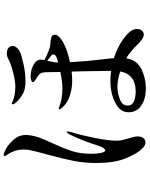

<svg xmlns="http://www.w3.org/2000/svg" viewBox="95 -889 810 1040"><g transform="rotate(-90 500.0 -369.0)"><path d="M308 -408Q308 -402 306 -394Q288 -336 273 -261Q258 -186 258 -145Q258 -125 261.5 -110Q265 -95 271 -76Q281 -46 281 -29Q281 -9 272 2.5Q263 14 248 14Q228 14 205 -15Q182 -44 159.5 -101Q137 -158 137 -256Q137 -317 149 -377Q161 -437 183 -517Q204 -594 209 -623Q210 -631 210 -645Q210 -671 202.5 -693.5Q195 -716 186 -729Q175 -743 175 -749Q175 -754 181 -754Q191 -754 211 -743Q235 -731 262 -702Q289 -673 289 -632Q289 -623 288 -618Q284 -586 273.5 -558Q263 -530 242 -485Q215 -426 201 -382Q187 -338 187 -279Q187 -248 192 -226Q197 -204 205 -204Q211 -204 218 -213.5Q225 -223 231 -242Q242 -279 260 -325Q278 -371 293 -399Q301 -413 305 -413Q308 -413 308 -408ZM455 -705Q455 -710 459 -710Q462 -710 466 -708Q470 -706 473 -705Q501 -691 552 -691Q581 -691 628 -703Q675 -715 701 -729Q714 -737 731 -737Q750 -737 760.5 -728Q771 -719 771 -705Q771 -694 762 -683.5Q753 -673 739 -666Q720 -657 672 -646.5Q624 -636 582 -636Q540 -636 518 -647Q491 -661 473 -678.5Q455 -696 455 -705ZM863 -31Q863 -15 853.5 -5Q844 5 833 5Q810 5 771 -37Q752 -57 719 -81L704 -90Q695 -33 646.5 -8.5Q598 16 541 16Q485 16 448.5 -8.5Q412 -33 412 -78Q412 -124 464 -150Q516 -176 581 -176Q612 -176 636 -172L634 -326Q632 -366 632 -386Q605 -383 581 -383Q542 -383 503 -395.5Q464 -408 441 -433Q428 -446 428 -453Q428 -456 431 -456Q434 -456 439 -454Q444 -452 448 -451Q462 -445 487 -440.5Q512 -436 541 -436Q577 -436 630 -447Q629 -473 629 -520Q629 -545 621 -556Q613 -567 599 -575Q591 -579 583 -585Q575 -591 575 -595Q575 -601 584 -604.5Q593 -608 604 -608Q641 -608 669 -592.5Q697 -577 697 -552Q697 -547 695 -533Q718 -521 741 -512Q764 -503 775 -502Q805 -500 818.5 -495.5Q832 -491 832 -476Q832 -465 819 -452.5Q806 -440 791 -432Q750 -409 683 -395Q688 -303 699 -217Q700 -204 702 -189.5Q704 -175 705 -157Q780 -133 832 -87Q863 -60 863 -31ZM682 -459Q710 -466 719 -473Q725 -478 725 -485Q725 -493 716 -499L691 -518Q682 -484 682 -466ZM633 -123Q587 -138 551 -138Q518 -138 483 -125Q448 -112 448 -82Q448 -59 470.5 -49Q493 -39 524 -39Q617 -39 633 -123Z"/></g></svg>

Font: Shippori Mincho Medium
Style: Regular
Weight: 500
Designer: FONTDASU
Foundry: FONTDASU / Google Inc. / but / Adobe
Version: Version 3.110; ttfautohint (v1.8.3)